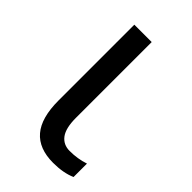

<svg xmlns="http://www.w3.org/2000/svg" viewBox="-172 -600 672 672"><g transform="rotate(45 164.0 -263.5)"><path d="M168 -535.2V-160.2Q168 -109.4 185.5 -85.9Q203.1 -62.5 234.4 -62.5Q273.4 -62.5 308.6 -74.2V-7.8Q273.4 7.8 222.7 7.8Q152.3 7.8 117.2 -33.2Q82 -74.2 82 -160.2V-535.2Z"/></g></svg>

Font: Droid Sans Fallback
Style: Regular
Weight: 400
Designer: Steve Matteson
Foundry: Ascender Corporation
Version: 3.00 (Khmer version)